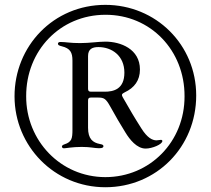

<svg xmlns="http://www.w3.org/2000/svg" viewBox="-20 -759 867 790"><path d="M413.4 11.4C624.3 11.4 787.3 -154.8 787.3 -366.1C787.3 -575.3 621.4 -739 413.4 -739C199.9 -739 39.4 -569.2 39.8 -362.2C40.1 -158 203.5 11.4 413.4 11.4ZM87.7 -362.9C87 -550.8 227.3 -697.8 413.4 -698.2C599.8 -698.9 740.1 -551.1 739.3 -362.9C740.1 -175.8 596.6 -30.2 413.4 -30.2C228.3 -30.5 87 -181.5 87.7 -362.9ZM218.4 -579.2C218.4 -573.5 223 -571.4 234.4 -568.5C269.2 -560 278.1 -543 278.1 -509.6V-223C278.1 -208.1 277.3 -194.2 272.7 -184.7C267.8 -176.1 259.9 -169.7 246.1 -165.5C237.9 -162.6 235.1 -160.5 234.7 -155.5C235.1 -152 237.9 -148.8 243.3 -148.8C251.8 -148.8 277 -154.5 316.1 -154.5C354.4 -154.5 367.9 -149.1 387.8 -149.1C403.1 -149.1 405.9 -153.4 405.5 -157.3C405.9 -162.3 402.3 -164.4 391 -166.5C361.9 -172.2 342.3 -187.1 342.3 -233.3V-345.5C342.3 -353.7 345.2 -357.6 353.7 -357.6H383.9C408 -357.6 415.8 -352.6 432.9 -322.1C459.9 -274.1 470.9 -254.3 496.8 -212.7C513.1 -186.1 542.6 -147.7 579.2 -147.7C606.2 -147.7 648.1 -165.1 648.1 -179C648.1 -181.1 646 -183.6 642.4 -183.6C638.8 -183.6 630.7 -181.8 623.6 -181.5C606.5 -181.8 585.9 -192.1 561.8 -230.5C527.3 -284.8 519.9 -298.7 485.4 -358.3C481.9 -364 481.9 -366.1 481.9 -368.6C481.9 -371.8 484 -374.3 493.6 -379.3C532.7 -397.7 555.8 -427.9 555.8 -473C555.8 -557.5 476.2 -587.7 413.7 -587.7C383.9 -587.7 349.4 -581.7 309.3 -581.7C267.8 -581.7 250.7 -586.3 228.3 -586.3C221.2 -586.3 218.4 -582.7 218.4 -579.2ZM342.3 -393.8V-528.1C342.3 -557.9 360.4 -565.3 384.9 -565.3C440.3 -565.3 491.8 -529.8 491.8 -460.2C491.8 -391.3 446.4 -381.7 410.9 -381.7H354.4C345.9 -381.7 342.3 -384.9 342.3 -393.8Z"/></svg>

Font: Margiela Serif
Style: Regular
Weight: 400
Designer: Andreas Faust, Stefan Endress
Version: Version 1.002;FEAKit 1.0